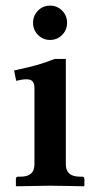

<svg xmlns="http://www.w3.org/2000/svg" viewBox="-20 -651 315 672"><path d="M210.4 -76.2Q210.4 -32.7 259.3 -32.7H267.1Q275.4 -32.7 275.4 -24.4V-1L273.4 1L225.6 0Q178.2 -1 153.8 -1L37.6 1L35.6 -1V-24.4Q35.6 -32.7 43.5 -32.7H52.7Q100.6 -32.7 100.6 -76.2V-342.3Q100.6 -358.4 94.2 -366Q87.9 -373.5 71.8 -373.5Q58.6 -373.5 36.6 -368.2L29.3 -404.3Q83.5 -416 111.6 -424.1Q139.6 -432.1 171.4 -444.8H210.4ZM113 -528.8Q95.7 -546.4 95.7 -571.3Q95.7 -596.2 113 -613.8Q130.4 -631.3 155.3 -631.3Q180.2 -631.3 197.5 -613.8Q214.8 -596.2 214.8 -571.3Q214.8 -546.4 197.5 -528.8Q180.2 -511.2 155.3 -511.2Q130.4 -511.2 113 -528.8Z"/></svg>

Font: LL2
Style: Bold
Weight: 700
Designer: Philipp H. Poll
Foundry: Philipp H. Poll
Version: Version 2.7.x